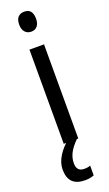

<svg xmlns="http://www.w3.org/2000/svg" viewBox="-183 -772 586 1029"><g transform="rotate(-20 109.5 -257.5)"><path d="M111 -738Q158 -738 158 -681Q158 -654 145.5 -639Q133 -624 111 -624Q89 -624 75.5 -639Q62 -654 62 -681Q62 -710 75 -724Q88 -738 111 -738ZM151 -537V0H68V-537ZM83 117Q83 164 126 164Q138 164 146.5 162.5Q155 161 161 158V214Q151 218 138.5 220.5Q126 223 110 223Q15 223 15 129Q15 90 38.5 52.5Q62 15 97 -13L143 0Q110 33 96.5 60.5Q83 88 83 117Z"/></g></svg>

Font: Avrile Sans Condensed
Style: Regular
Weight: 400
Width: 3
Designer: Monotype Design Team
Foundry: Monotype Imaging Inc.
Version: Version 2.001;September 10, 2019;FontCreator 11.5.0.2425 64-